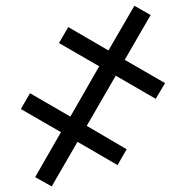

<svg xmlns="http://www.w3.org/2000/svg" viewBox="-20 -648 648 669"><path d="M448.2 -627.9 504.9 -595.7 414.6 -439.5 555.2 -358.4 522.5 -303.7 383.3 -384.3 282.2 -209.5 421.4 -127.9 389.6 -72.8 250 -153.8 160.2 1.5 102.5 -30.8 192.4 -187.5 52.7 -268.1 84.5 -323.2 225.1 -241.7 325.7 -417 185.5 -498 217.8 -553.7 357.9 -472.2Z"/></svg>

Font: Open Sans Medium
Style: Regular
Weight: 500
Designer: Monotype Design Team
Foundry: Monotype Imaging Inc.
Version: Version 3.000